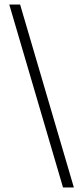

<svg xmlns="http://www.w3.org/2000/svg" viewBox="-20 -830 369 850"><path d="M259 0 21 -810H69L307 0Z"/></svg>

Font: Oswald ExtraLight
Style: Regular
Weight: 250
Designer: Vernon Adams
Foundry: Vernon Adams
Version: Version 4.100; ttfautohint (v1.8.1.43-b0c9)